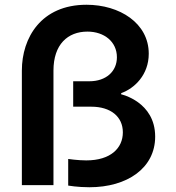

<svg xmlns="http://www.w3.org/2000/svg" viewBox="-20 -778 741 808"><path d="M344 -758C153 -758 72 -619 72 -481V1H205V-481C205 -591 265 -645 348 -645C418 -645 472 -603 472 -537C472 -478 427 -436 356 -436H288V-329H364C446 -329 497 -287 497 -221C497 -155 446 -103 343 -103C308 -103 267 -109 267 -109V3C267 3 307 10 356 10C516 10 633 -71 633 -203C633 -350 490 -381 490 -381V-386C546 -406 606 -463 606 -552C606 -681 483 -758 344 -758Z"/></svg>

Font: Be Vietnam Pro SemiBold
Style: Regular
Weight: 600
Designer: Lam Bao, Tony Le, Vietanh Nguyen
Foundry: Yellow Type Foundry
Version: Version 1.002